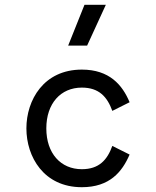

<svg xmlns="http://www.w3.org/2000/svg" viewBox="-20 -770 650 800"><path d="M321 -65C233 -65 173 -131 173 -235C173 -339 233 -405 321 -405C393 -405 427 -366 448 -308L520 -344C490 -416 436 -480 321 -480C162 -480 90 -353 90 -235C90 -117 162 10 321 10C437 10 489 -54 520 -126L448 -162C427 -104 393 -65 321 -65ZM332 -750 264 -580H343L421 -750Z"/></svg>

Font: Necto Mono
Style: Regular
Weight: 400
Designer: Marco Condello
Foundry: Collletttivo
Version: Version 1.300;Glyphs 3.2 (3217)